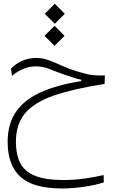

<svg xmlns="http://www.w3.org/2000/svg" viewBox="-20 -723 626 1043"><path d="M316.4 300.8Q159.2 300.8 90.3 236.8Q21.5 172.9 21.5 48.3Q21.5 -51.3 67.9 -117.2Q114.3 -183.1 203.4 -222.7Q292.5 -262.2 421.4 -282.7V-290Q402.3 -293.9 385.5 -299.1Q368.7 -304.2 328.6 -317.9Q281.7 -334.5 248 -348.4Q214.4 -362.3 173.8 -362.3Q135.7 -362.3 103.3 -347.4Q70.8 -332.5 44.9 -311L40 -351.1Q67.4 -378.4 101.8 -393.3Q136.2 -408.2 177.7 -408.2Q211.4 -408.2 245.1 -395.8Q278.8 -383.3 316.2 -366.2Q353.5 -349.1 398.4 -335.4Q429.2 -326.2 450 -321Q470.7 -315.9 492.9 -314.2Q515.1 -312.5 549.8 -313L548.3 -267.1Q378.9 -240.7 272.5 -203.9Q166 -167 116.2 -107.4Q66.4 -47.9 66.4 47.4Q66.4 113.3 88.4 159.7Q110.4 206.1 166.7 230.5Q223.1 254.9 326.2 254.9Q382.3 254.9 440.2 246.8Q498 238.8 543 228L543.9 267.6Q501 282.2 437.7 291.5Q374.5 300.8 316.4 300.8ZM276.4 -474.1 221.7 -528.3 276.4 -583 330.6 -528.3ZM277.8 -593.8 223.1 -647.9 277.8 -702.6 332 -647.9Z"/></svg>

Font: Cascadia Mono NF ExtraLight
Style: Regular
Weight: 200
Monospace: yes
Designer: Aaron Bell
Foundry: Saja Typeworks
Version: Version 2404.023; ttfautohint (v1.8.4)